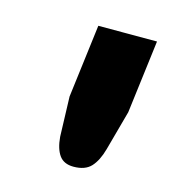

<svg xmlns="http://www.w3.org/2000/svg" viewBox="-56 -772 323 365"><g transform="rotate(15 105.5 -589.5)"><path d="M211 -725 193 -581 171.5 -502.5Q165 -479 153.5 -466.5Q142 -454 119 -454Q100 -454 91 -466.5Q82 -479 80 -502.5L77.5 -581L95.5 -725Z"/></g></svg>

Font: Lato Heavy
Style: Italic
Weight: 800
Italic angle: -7°
Designer: Lukasz Dziedzic
Foundry: tyPoland Lukasz Dziedzic
Version: Version 2.007; 2014-02-27